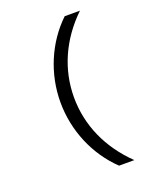

<svg xmlns="http://www.w3.org/2000/svg" viewBox="-172 -889 943 1159"><g transform="rotate(-20 300.0 -310.0)"><path d="M388 170H486C347 36 273 -131 273 -310C273 -489 347 -656 486 -790H388C260 -668 186 -492 186 -310C186 -128 260 48 388 170Z"/></g></svg>

Font: CommitMono
Style: 400Regular
Weight: 400
Monospace: yes
Designer: Eigil Nikolajsen
Foundry: Eigil Nikolajsen
Version: Version 1.143